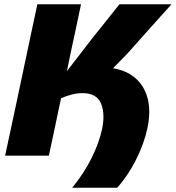

<svg xmlns="http://www.w3.org/2000/svg" viewBox="-20 -733 828 904"><path d="M320 151Q376.5 81.5 411.8 10Q447 -61.5 460.5 -125Q467 -156 467 -183Q467 -218.5 455.5 -246Q434.5 -294.5 369 -294.5Q343 -294.5 317.2 -287.8Q291.5 -281 267.5 -270.5L259 -231Q244.5 -162 233.5 -109.5Q222 -56.5 210 0H4Q16.5 -56.5 27.5 -109Q38.5 -161.5 53.5 -230.5L105 -473.5Q120 -543.5 131.5 -599Q143 -654 156 -713H361.5Q349.5 -654.5 337.5 -599Q325.5 -543.5 310.5 -473.5L295 -398L415.5 -554Q444 -589.5 473.8 -626.8Q503.5 -664 542.5 -713H787.5Q734.5 -653.5 683 -596.5Q631.5 -539 580 -481L512 -411.5Q574 -402 616.5 -366Q659 -330 675 -270Q691 -210 674 -129Q658.5 -56.5 620.2 19.5Q582 95.5 531.5 151Z"/></svg>

Font: Heraclito ExtraBold
Style: Italic
Weight: 800
Italic angle: -12°
Designer: Kostas Bartsokas (font) & Cristiano Sobral (main changes)
Foundry: Kostas Bartsokas (font) & Cristiano Sobral (main changes)
Version: Version 1.00;July 8, 2020;FontCreator 13.0.0.2655 64-bit